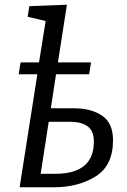

<svg xmlns="http://www.w3.org/2000/svg" viewBox="-20 -792 538 812"><path d="M295 -334Q365 -334 411.5 -303Q458 -272 458 -199Q458 -92 384.5 -46Q311 0 207 0H63L138 -478H59L67 -528H145L173 -703L97 -721L104 -766L263 -772L225 -528H365L357 -478H217L195 -334ZM214 -57Q377 -57 377 -193Q377 -237 351.5 -257Q326 -277 274 -277H186L152 -57Z"/></svg>

Font: Bitter Pro
Style: Italic
Weight: 400
Italic angle: -9°
Designer: Sol Matas, and Bitter project Authors
Foundry: Sol Matas
Version: Version 1.010